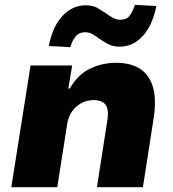

<svg xmlns="http://www.w3.org/2000/svg" viewBox="-20 -778 720 798"><path d="M27 0 107 -506H280L264 -410H270Q303 -468 354 -492.5Q405 -517 463 -517Q523 -517 562 -492Q601 -467 616 -415Q631 -363 618 -283L574 0H383L426 -277Q431 -307 426.5 -325.5Q422 -344 407.5 -353Q393 -362 369 -362Q342 -362 318.5 -349.5Q295 -337 279.5 -315Q264 -293 259 -261L218 0ZM272 -582 183 -587Q198 -667 239.5 -711.5Q281 -756 336 -756Q366 -756 385.5 -744.5Q405 -733 423 -721Q436 -711 450 -703.5Q464 -696 480 -696Q506 -696 518.5 -712.5Q531 -729 541 -758L630 -753Q614 -673 573.5 -628.5Q533 -584 477 -584Q449 -584 428 -595.5Q407 -607 390 -619Q377 -629 363.5 -636.5Q350 -644 334 -644Q309 -644 295 -627.5Q281 -611 272 -582Z"/></svg>

Font: Nunito Sans 7pt Black
Style: Italic
Weight: 900
Italic angle: -9°
Version: Version 3.101;gftools[0.9.27]